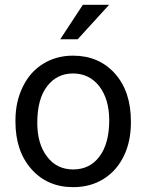

<svg xmlns="http://www.w3.org/2000/svg" viewBox="-20 -770 610 800"><path d="M231 -606.4H303.7L434.6 -750H325.2ZM44.4 -262.7C44.4 -180.7 66.9 -114.7 111.3 -64.9C155.8 -15.1 213.4 9.8 285.2 9.8C332.5 9.8 375 -1.5 411.6 -24.4C448.2 -47.4 476.1 -79.1 496.1 -120.1C515.6 -160.6 525.4 -207 525.4 -258.3V-264.6C525.4 -347.2 503.4 -413.6 459 -463.4C414.6 -513.2 356 -538.1 284.2 -538.1C237.8 -538.1 196.3 -526.9 160.2 -504.4C123.5 -481.9 95.2 -450.2 75.2 -408.7C54.7 -367.2 44.4 -320.8 44.4 -269ZM135.3 -258.3C135.3 -324.2 148.9 -375 176.3 -410.6C203.6 -446.3 239.7 -463.9 284.2 -463.9C329.6 -463.9 366.2 -445.8 394 -410.2C421.4 -374 435.1 -327.1 435.1 -269C435.1 -204.1 421.4 -153.8 394.5 -118.2C367.7 -82 331.1 -64 285.2 -64C239.7 -64 203.1 -81.5 176.3 -117.2C148.9 -152.8 135.3 -199.7 135.3 -258.3Z"/></svg>

Font: Roboto
Style: Regular
Weight: 400
Designer: Google
Version: Version 2.137; 2017